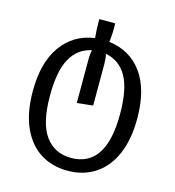

<svg xmlns="http://www.w3.org/2000/svg" viewBox="-124 -750 973 1070"><g transform="rotate(15 363.0 -215.0)"><path d="M321 -538Q316 -583 316 -646H408Q410 -586 403 -538Q525 -523 594.5 -428Q664 -333 664 -164Q664 -43 626.5 42.5Q589 128 521 172Q453 216 363 216Q273 216 205.5 173Q138 130 100 45Q62 -40 62 -163Q62 -328 131 -424.5Q200 -521 321 -538ZM363 142Q565 142 565 -164Q565 -308 524 -380.5Q483 -453 402 -469Q408 -445 408 -410V-172L316 -162V-408Q316 -445 322 -468Q243 -452 202 -379Q161 -306 161 -163Q161 -4 215 69Q269 142 363 142Z"/></g></svg>

Font: Fira GO
Style: Regular
Weight: 400
Designer: Carrois Corporate
Foundry: Carrois Corporate GbR
Version: Version 0.300